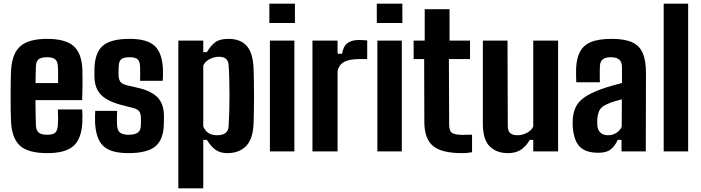

<svg xmlns="http://www.w3.org/2000/svg" viewBox="-20 -820 3796 1040"><path d="M236.5 9.5Q133.5 9.5 89.2 -30Q45 -69.5 40 -157Q38.5 -183.5 38 -222.5Q37.5 -261.5 37.5 -303.5Q37.5 -345.5 38.2 -382.5Q39 -419.5 40 -441.5Q46 -532 91.5 -570.8Q137 -609.5 235 -609.5Q333.5 -609.5 377.8 -571.2Q422 -533 426 -447Q426.5 -435 426.8 -406.2Q427 -377.5 426.8 -342.5Q426.5 -307.5 425 -277.5H172Q172 -245 172.8 -211.8Q173.5 -178.5 174.5 -142Q175.5 -114 189.5 -102Q203.5 -90 236 -90Q267.5 -90 279.8 -102Q292 -114 293.5 -143Q294.5 -158 294.8 -178.2Q295 -198.5 293.5 -227H425Q426 -218.5 426.5 -195.8Q427 -173 426 -157Q421.5 -68 377.8 -29.2Q334 9.5 236.5 9.5ZM172.5 -370H294.5Q294.5 -389.5 294.8 -408.5Q295 -427.5 294.5 -441.5Q294 -455.5 293.5 -461Q292 -487.5 278.8 -498.8Q265.5 -510 235 -510Q201.5 -510 188.5 -498.5Q175.5 -487 174.5 -461Q174 -437.5 173.2 -414.8Q172.5 -392 172.5 -370Z M675.5 9.5Q580 9.5 539.5 -29.2Q499 -68 495 -156.5Q494.5 -176.5 494.8 -193.2Q495 -210 496 -219.5H614.5Q613 -190 613.2 -172.8Q613.5 -155.5 614 -142Q615.5 -113 630.5 -101.5Q645.5 -90 675.5 -90Q711 -90 727 -102Q743 -114 743 -143Q743.5 -156 743.5 -160Q743.5 -164 743.5 -167.8Q743.5 -171.5 743 -183.5Q743 -203.5 734.5 -216Q726 -228.5 703.5 -234.5L633.5 -252.5Q587.5 -265 555.8 -284Q524 -303 508 -332.5Q492 -362 491.5 -406Q491.5 -416 491.5 -424.2Q491.5 -432.5 491.5 -441Q492 -531 534.8 -570.2Q577.5 -609.5 682 -609.5Q777 -609.5 817.8 -571.5Q858.5 -533.5 862.5 -446.5Q863 -436 862.8 -413.5Q862.5 -391 861 -382.5H738.5Q739 -394 739.2 -409.2Q739.5 -424.5 739.2 -438.8Q739 -453 738.5 -461.5Q737.5 -488 725.2 -499Q713 -510 682 -510Q649.5 -510 636.8 -499Q624 -488 623 -461.5Q623 -458 622.5 -448.5Q622 -439 622 -418Q622 -393 630.8 -379Q639.5 -365 665.5 -358.5L728 -344Q798 -328 833 -293Q868 -258 868 -190.5Q868 -181 868 -172Q868 -163 867.5 -153Q867 -66.5 823 -28.5Q779 9.5 675.5 9.5Z M946 200V-600H1081V-537.5H1100.5Q1121.5 -572.5 1145.5 -591Q1169.5 -609.5 1218 -609.5Q1281 -609.5 1315.2 -572.8Q1349.5 -536 1353.5 -451Q1354.5 -424.5 1355.2 -384Q1356 -343.5 1356 -299Q1356 -254.5 1355.2 -214.5Q1354.5 -174.5 1353.5 -149Q1349.5 -64.5 1311.8 -27.5Q1274 9.5 1211 9.5Q1175 9.5 1149.5 -7.2Q1124 -24 1100.5 -62.5H1081V200ZM1157.5 -87.5Q1185.5 -87.5 1201.5 -99.8Q1217.5 -112 1218.5 -138Q1221 -179 1222 -221Q1223 -263 1223 -305.2Q1223 -347.5 1222 -388Q1221 -428.5 1218.5 -465.5Q1217.5 -489 1204.8 -500.8Q1192 -512.5 1165.5 -512.5Q1140 -512.5 1115.8 -500Q1091.5 -487.5 1081 -465.5V-134.5Q1092.5 -109 1111 -98.2Q1129.5 -87.5 1157.5 -87.5Z M1439 -695.5V-800H1577.5V-695.5ZM1442 0V-600H1574.5V0Z M1672.5 0V-600H1808.5V-529H1833Q1840 -571 1863.2 -587.2Q1886.5 -603.5 1924.5 -603.5Q1936.5 -603.5 1948.8 -602.5Q1961 -601.5 1969 -601V-500H1926Q1875 -500 1845.8 -485.5Q1816.5 -471 1808.5 -434.5V0Z M2021 -695.5V-800H2159.5V-695.5ZM2024 0V-600H2156.5V0Z M2483.5 9.5Q2373 9.5 2326 -29Q2279 -67.5 2278.5 -158.5L2277.5 -500H2220.5V-600H2280.5V-770H2415V-600H2526V-500H2411.5L2413 -143Q2413 -111 2428.8 -100.2Q2444.5 -89.5 2484 -89.5Q2497.5 -89.5 2509.8 -90Q2522 -90.5 2537 -90.5V4.5Q2525 6.5 2512 8Q2499 9.5 2483.5 9.5Z M2732.5 9.5Q2669 9.5 2632.2 -27.5Q2595.5 -64.5 2595.5 -149V-600H2729L2730.5 -138Q2730.5 -112 2742.8 -99.8Q2755 -87.5 2783 -87.5Q2808.5 -87.5 2833.5 -100.2Q2858.5 -113 2868.5 -134.5V-600H3003V0H2868.5V-62.5H2850Q2827 -24 2798.8 -7.2Q2770.5 9.5 2732.5 9.5Z M3221.5 7.5Q3154.5 7.5 3121.8 -24Q3089 -55.5 3082.5 -130.5Q3082 -140 3082 -153.2Q3082 -166.5 3082.5 -175.5Q3085.5 -215 3100.5 -243.8Q3115.5 -272.5 3148 -294.5Q3180.5 -316.5 3235 -336.5Q3263 -346.5 3289.8 -354.2Q3316.5 -362 3349 -370.5V-455.5Q3349 -484 3334.5 -497Q3320 -510 3288 -510Q3260 -510 3245.5 -499Q3231 -488 3229.5 -462Q3229 -454 3228.8 -434.8Q3228.5 -415.5 3228.8 -397.2Q3229 -379 3229.5 -374.5H3101.5Q3101 -384.5 3100.5 -405.5Q3100 -426.5 3100.5 -447Q3102.5 -503 3121.2 -539Q3140 -575 3181 -592.2Q3222 -609.5 3292.5 -609.5Q3364 -609.5 3404.5 -590.8Q3445 -572 3462 -531.5Q3479 -491 3479 -426L3478 0H3346.5V-62.5H3326.5Q3309.5 -27 3287 -9.8Q3264.5 7.5 3221.5 7.5ZM3274 -87.5Q3298 -87.5 3317.5 -99.5Q3337 -111.5 3347.5 -132.5L3348.5 -282Q3328.5 -277 3307.8 -270.8Q3287 -264.5 3267.5 -255.5Q3235.5 -241.5 3226.2 -220.5Q3217 -199.5 3215.5 -175.5Q3215 -162.5 3215 -156.5Q3215 -150.5 3215.5 -140Q3218 -115 3232.8 -101.2Q3247.5 -87.5 3274 -87.5Z M3575 0V-800H3707.5V0Z"/></svg>

Font: Big Shoulders Text Thin ExtraBold
Style: Regular
Weight: 800
Version: Version 2.002